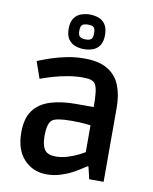

<svg xmlns="http://www.w3.org/2000/svg" viewBox="-91 -890 775 972"><g transform="rotate(10 296.5 -404.5)"><path d="M216 13Q145 13 99 -36Q53 -85 53 -175Q53 -247 83.5 -288Q114 -329 169.5 -346.5Q225 -364 300 -364H392Q392 -411 388.5 -439.5Q385 -468 376 -482Q368 -493 353.5 -497.5Q339 -502 312 -502Q275 -502 237 -495.5Q199 -489 167.5 -480Q136 -471 116.5 -464Q97 -457 97 -457L67 -543Q67 -543 86.5 -551Q106 -559 139.5 -570Q173 -581 215.5 -589.5Q258 -598 304 -598Q379 -598 423.5 -571Q468 -544 487.5 -495.5Q507 -447 507 -382V0H433L418 -63H412Q406 -59 388 -47Q370 -35 343.5 -21Q317 -7 284 3Q251 13 216 13ZM244 -84Q276 -84 307.5 -94Q339 -104 361.5 -115.5Q384 -127 392 -132V-270Q385 -271 360 -273.5Q335 -276 294 -276Q214 -276 194 -259Q172 -240 172 -178Q172 -128 188.5 -106Q205 -84 244 -84ZM292 -644Q269 -644 247.5 -651.5Q226 -659 212 -678.5Q198 -698 198 -732Q198 -768 212 -787.5Q226 -807 247.5 -814.5Q269 -822 292 -822Q315 -822 336.5 -814.5Q358 -807 371.5 -787.5Q385 -768 385 -732Q385 -698 371.5 -678.5Q358 -659 336.5 -651.5Q315 -644 292 -644ZM292 -694Q312 -694 320.5 -701.5Q329 -709 329 -732Q329 -756 320.5 -763Q312 -770 292 -770Q272 -770 262.5 -763Q253 -756 253 -732Q253 -709 262.5 -701.5Q272 -694 292 -694Z"/></g></svg>

Font: Ruda
Style: Bold
Weight: 700
Designer: Mariela Monsalve and Angelina Sanchez
Foundry: Mariela Monsalve and Angelina Sanchez
Version: Version 2.000